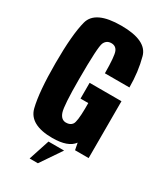

<svg xmlns="http://www.w3.org/2000/svg" viewBox="-207 -760 850 997"><g transform="rotate(30 218.0 -262.0)"><path d="M194 4Q57.5 4 36 -83Q14.5 -170 14.5 -340.5Q14.5 -513.5 36.8 -597Q59 -680.5 214 -680.5Q365.5 -680.5 387.8 -598.8Q410 -517 410 -423.5H263Q262.5 -526.5 252 -551.2Q241.5 -576 214.5 -576Q186 -576 174 -550Q162 -524 162 -331Q162 -172 174 -136.2Q186 -100.5 215.5 -100.5Q241.5 -100.5 253 -117.8Q264.5 -135 265.5 -212V-246.5H219V-341H410V0H328.5L320.5 -41Q288 4 194 4ZM145.6 155 186.6 29.9H280.1L195.2 155Z"/></g></svg>

Font: Anybody Condensed Regular
Style: Bold
Weight: 700
Width: 3
Designer: Tyler Finck
Foundry: Etcetera Type Company
Version: Version 1.010; ttfautohint (v1.8.3) -l 8 -r 50 -G 200 -x 14 